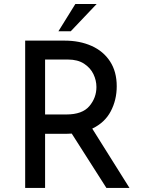

<svg xmlns="http://www.w3.org/2000/svg" viewBox="-20 -922 699 942"><path d="M502 0 332 -266.6Q324.2 -265.6 307.6 -265.6H201.2V0H103.5V-722.7H296.9Q371.1 -722.7 429.2 -696.8Q487.3 -670.9 520 -620.6Q552.7 -570.3 552.7 -499Q552.7 -431.6 523.4 -376Q494.1 -320.3 432.6 -291L615.2 0ZM453.1 -495.1Q453.1 -527.3 438.5 -558.1Q423.8 -588.9 392.6 -609.4Q361.3 -629.9 313.5 -629.9H201.2V-360.4H305.7Q383.8 -360.4 418.5 -401.4Q453.1 -442.4 453.1 -495.1ZM327.1 -768.6H266.6L349.6 -902.3H454.1Z"/></svg>

Font: Josefin Sans CFJ
Style: Regular
Weight: 400
Designer: Santiago Orozco
Foundry: Typemade
Version: Version 2.000